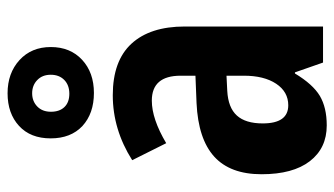

<svg xmlns="http://www.w3.org/2000/svg" viewBox="-208 -665 883 507"><g transform="rotate(-90 233.5 -411.5)"><path d="M154.3 -635.3Q121.6 -666 121.6 -719.2Q121.6 -772.5 154.5 -802.7Q187.5 -833 240.7 -833Q293.9 -833 328.4 -801.5Q362.8 -770 362.8 -718.8Q362.8 -667.5 329.1 -636.2Q295.4 -605 241.5 -605Q187.5 -605 154.3 -635.3ZM275.6 -754.6Q261.7 -768.1 240.7 -768.1Q219.7 -768.1 205.8 -754.6Q191.9 -741.2 191.9 -718.5Q191.9 -695.8 204.3 -682.9Q216.8 -669.9 239.5 -669.9Q262.2 -669.9 275.9 -683.3Q289.6 -696.8 289.6 -719Q289.6 -741.2 275.6 -754.6ZM64 -503.9Q145 -555.2 235.6 -555.2Q326.2 -555.2 371.6 -505.9Q417 -456.5 417 -365.2V0H321.8L295.9 -74.2H293Q264.6 -26.9 233.9 -8.5Q203.1 9.8 155.8 9.8Q95.7 9.8 61.3 -34.9Q26.9 -79.6 26.9 -162.4Q26.9 -245.1 73.5 -287.4Q120.1 -329.6 214.8 -334L287.1 -336.9V-376Q287.1 -452.1 221.2 -452.1Q172.9 -452.1 108.9 -414.1ZM161.1 -159.2Q161.1 -91.8 209 -91.8Q244.6 -91.8 265.9 -123.8Q287.1 -155.8 287.1 -209V-254.9L247.1 -252.9Q202.6 -250.5 181.9 -227.5Q161.1 -204.6 161.1 -159.2Z"/></g></svg>

Font: Open Sans Hebrew Condensed
Style: Bold
Weight: 700
Width: 3
Foundry: Ascender Corporation, Yanek Iontef
Version: Version 2.001;PS 002.001;hotconv 1.0.70;makeotf.lib2.5.58329